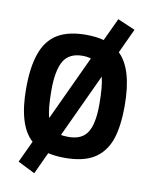

<svg xmlns="http://www.w3.org/2000/svg" viewBox="-100 -883 851 1082"><g transform="rotate(10 326.0 -341.5)"><path d="M74 78 172 127 230 2Q271 12 326 12Q430 12 491 -25Q553 -63 581 -138Q608 -214 608 -336Q608 -545 523 -627L588 -767L488 -810L427 -680Q383 -692 326 -692Q223 -692 161 -654Q99 -615 72 -537Q44 -460 44 -336Q44 -124 132 -46ZM374 -565 201 -194Q186 -244 186 -352Q186 -464 218 -519Q250 -572 326 -572Q353 -572 374 -565ZM326 -108Q296 -108 283 -112L452 -475Q466 -422 466 -319Q466 -208 435 -159Q404 -108 326 -108Z"/></g></svg>

Font: Online Auction - Bold
Style: Bold
Weight: 500
Designer: Mohamed Mostafa, the designer of Online Auction
Foundry: Kief Type Foundry
Version: ""